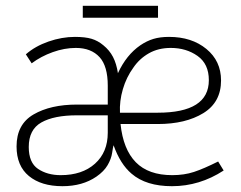

<svg xmlns="http://www.w3.org/2000/svg" viewBox="-20 -632 831 661"><path d="M37 -128Q37 -204 95.5 -238Q154 -272 245 -272H351V-337Q351 -404 323 -435Q294 -467 241 -467Q202 -467 161.5 -452.5Q121 -438 89 -414L69 -445Q101 -473 147 -489Q193 -505 238 -505Q273 -505 295 -498.5Q317 -492 336 -476Q357 -459 369 -436Q381 -413 386 -380Q415 -443 463 -476Q485 -491 508 -498Q531 -505 562 -505Q640 -505 690.5 -463.5Q741 -422 741 -355Q741 -280 680 -242.5Q619 -205 523 -205H395Q404 -118 447.5 -73.5Q491 -29 573 -29Q614 -29 647.5 -40Q681 -51 731 -76L750 -45Q667 9 572 9Q483 9 433 -34Q394 -67 371 -132Q369 -126 366 -105.5Q363 -85 350.5 -63.5Q338 -42 312 -24Q264 9 195 9Q122 9 79.5 -26Q37 -61 37 -128ZM699 -356Q699 -412 660 -439.5Q621 -467 568 -467Q525 -467 492.5 -448.5Q460 -430 439 -399Q415 -366 403 -325Q391 -284 393 -244H523Q699 -244 699 -356ZM351 -175V-235H245Q166 -235 122.5 -210.5Q79 -186 79 -126Q79 -72 111 -50.5Q143 -29 189 -29Q263 -29 307 -68.5Q351 -108 351 -175ZM265 -612H524V-571H265Z"/></svg>

Font: Bellota Text Light
Style: Regular
Weight: 300
Designer: Kemie Guaida
Foundry: Kemie Guaida
Version: Version 4.001